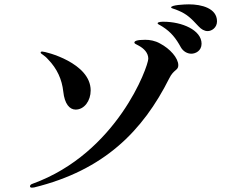

<svg xmlns="http://www.w3.org/2000/svg" viewBox="-20 -868 1040 883"><path d="M935 -725C954 -725 978 -741 978 -770C978 -830 907 -848 849 -848C828 -848 767 -845 767 -834C767 -829 782 -828 801 -819C839 -803 858 -785 893 -747C906 -733 920 -725 935 -725ZM860 -621C879 -621 907 -634 907 -667C907 -730 816 -768 733 -768C726 -768 705 -768 705 -761C705 -756 713 -755 728 -745C767 -720 789 -692 812 -650C823 -631 842 -621 860 -621ZM127 -5 137 -6C459 -85 637 -266 758 -507C779 -550 800 -543 800 -568C800 -601 762 -644 716 -668C693 -681 669 -685 648 -685C608 -685 598 -679 598 -672C598 -668 604 -665 618 -658C642 -645 662 -625 662 -598C662 -563 519 -164 130 -23C121 -20 118 -16 118 -11C118 -7 121 -5 127 -5ZM328 -364C368 -364 397 -405 397 -452C397 -579 190 -631 174 -631C169 -631 167 -629 167 -626C167 -620 184 -615 201 -595C243 -552 265 -502 271 -447C277 -390 300 -364 328 -364Z"/></svg>

Font: Shippori Mincho OTF
Style: Bold
Weight: 800
Designer: FONTDASU
Foundry: FONTDASU / Google Inc. / but / Adobe
Version: Version 3.300;hotconv 1.0.109;makeotfexe 2.5.65596